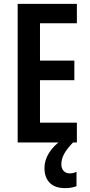

<svg xmlns="http://www.w3.org/2000/svg" viewBox="-20 -734 463 989"><path d="M376 0H71V-714H376V-614H186V-422H363V-321H186V-102H376ZM296 112Q296 133 307.5 146Q319 159 339 159Q352 159 360 156.5Q368 154 374 151V225Q364 229 349.5 232Q335 235 316 235Q262 235 235.5 207Q209 179 209 131Q209 91 233 53Q257 15 296 -11L356 0Q324 33 310 59.5Q296 86 296 112Z"/></svg>

Font: Noto Sans Sinhala ExtraCondensed SemiBold
Style: Regular
Weight: 600
Width: 2
Designer: Jelle Bosma - Monotype Design Team
Foundry: Monotype Imaging Inc.
Version: Version 2.006; ttfautohint (v1.8.4.7-5d5b)